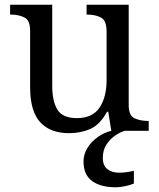

<svg xmlns="http://www.w3.org/2000/svg" viewBox="-20 -556 675 816"><path d="M273 10Q194 10 151 -36.5Q108 -83 108 -186V-426Q108 -470 83.5 -482Q59 -494 26 -494H23V-536H202V-191Q202 -126 224 -90Q246 -54 307 -54Q373 -54 403 -98.5Q433 -143 433 -216V-422Q433 -469 409 -481.5Q385 -494 351 -494H348V-536H527V-109Q527 -65 551.5 -53.5Q576 -42 609 -42H612V0H453L440 -81H435Q404 -25 363 -7.5Q322 10 273 10ZM472 240Q408 240 371.5 213.5Q335 187 335 130Q335 99 352 72Q369 45 396 26Q423 7 453 0H510Q489 6 467.5 21.5Q446 37 431.5 60Q417 83 417 115Q417 148 436.5 163Q456 178 486 178Q500 178 515.5 176Q531 174 549 170V224Q533 231 510.5 235.5Q488 240 472 240Z"/></svg>

Font: Noto Serif Makasar
Style: Regular
Weight: 400
Designer: Sérgio Martins
Version: Version 1.001; ttfautohint (v1.8.4.7-5d5b)